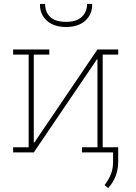

<svg xmlns="http://www.w3.org/2000/svg" viewBox="-20 -782 700 985"><path d="M47.4 0V-26.4H127V-502H47.4V-528.3H153.3H232.9V-502H153.3V-51.8L156.2 -50.8L480 -528.3H506.8H586.4V-502H506.8V-26.4H586.4V0H400.4V-26.4H480V-476.6L477.1 -477.5L153.3 0ZM319.3 -643.6Q256.3 -643.6 220.5 -675.8Q184.6 -708 185.1 -758.8L186 -761.7H211.4Q211.4 -720.7 237.3 -695.3Q263.2 -669.9 319.3 -669.9Q373 -669.9 399.9 -695.8Q426.8 -721.7 426.8 -761.7H452.1L453.1 -758.8Q453.1 -708 417.5 -675.8Q381.8 -643.6 319.3 -643.6ZM534.7 183.1 516.6 167.5Q539.1 137.7 549.6 110.1Q560.1 82.5 560.1 46.4V-19H586.4V45.4Q586.4 88.4 572.8 122.6Q559.1 156.7 534.7 183.1Z"/></svg>

Font: Roboto Slab LO Thin
Style: Regular
Weight: 250
Designer: Google
Version: Version 2.00;September 28, 2018;FontCreator 11.5.0.2427 64-b